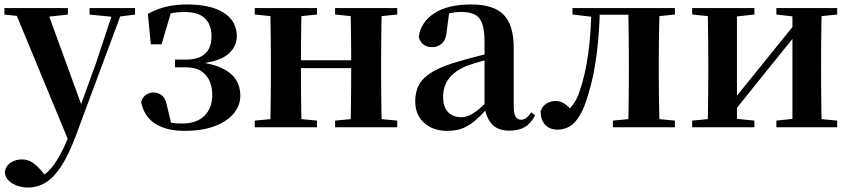

<svg xmlns="http://www.w3.org/2000/svg" viewBox="-27 -572 3821 863"><path d="M98.5 271Q59.5 271 28.2 252.3Q-3.2 233.6 -5.4 201.1Q-0.2 171.7 22.3 158.1Q44.8 144.5 71.1 144.5Q97.6 144.5 118.5 158.4Q139.4 172.4 157.6 194L187.7 229.9L152.6 252.4L133.4 235.4Q181.2 214.9 214.7 169.1Q248.3 123.3 279 46.7L309.1 -25.6L318 -49.7L405.1 -289.9L486.4 -535.7H527.3L312 42.9Q280.1 127.2 246.7 177.4Q213.2 227.6 177 249.3Q140.7 271 98.5 271ZM285.7 72.2 34.1 -535.7H180.5L340.1 -97.3L346.1 -86.2ZM-7.3 -506.5V-535.7H278V-506.5L179.7 -495.8H93.6ZM375.5 -506.5V-535.7H580.1V-506.5L498.4 -496.1H480.8Z M803.1 16.2Q720.7 16.2 670.8 -16Q620.8 -48.1 607.4 -112.4Q613.1 -134.9 629 -145.6Q644.9 -156.4 661.8 -156.4Q683.8 -156.4 700.8 -143.2Q717.7 -130.1 724.1 -93.6L745.7 -3.9L689 -34.8Q717.1 -24.4 739.1 -20.6Q761 -16.9 793.4 -16.9Q856.2 -16.9 891.6 -51.5Q927.1 -86.1 927.1 -145.1Q927.1 -178.6 915.3 -207Q903.5 -235.3 877.2 -252.4Q851 -269.4 807.9 -269.4H759.7V-304.1H807.1Q867.9 -304.1 896.2 -331.7Q924.4 -359.2 923.6 -411.2Q922.6 -464.1 892.6 -491Q862.6 -518 804.1 -518Q767.9 -518 740 -512Q712.1 -505.9 683.5 -491L743.3 -522L699.2 -372.8H651L637.5 -509.7Q679.4 -532.4 721.3 -542.2Q763.3 -551.9 812.9 -551.9Q920.5 -551.9 978.5 -514.9Q1036.6 -477.8 1037.3 -411.7Q1038 -361.1 996.6 -327.2Q955.2 -293.2 854 -283.6L855.3 -294.5Q929.3 -286.1 972.6 -264.7Q1015.9 -243.3 1034.6 -212.2Q1053.3 -181.1 1053.3 -142.8Q1053.3 -98 1023.6 -62Q993.9 -26.1 937.8 -4.9Q881.7 16.2 803.1 16.2Z M1186.9 0Q1188.6 -25.5 1189.1 -67.4Q1189.6 -109.4 1190.1 -154.7Q1190.6 -200 1190.6 -234.8V-301.2Q1190.6 -335.7 1190.1 -381Q1189.6 -426.4 1189.1 -468.7Q1188.6 -511 1186.9 -535.7H1328.6Q1327.6 -511 1327.1 -468.2Q1326.6 -425.4 1326.1 -378.2Q1325.6 -331 1325.6 -291.8V-270.6Q1325.6 -217.9 1326.1 -165Q1326.6 -112.1 1327.1 -68.8Q1327.6 -25.5 1328.6 0ZM1547.6 0Q1549.6 -25.5 1550.1 -68.8Q1550.6 -112.1 1551.1 -165Q1551.6 -217.9 1551.6 -270.6V-291.8Q1551.6 -331 1551.1 -378.2Q1550.6 -425.4 1550.1 -468.2Q1549.6 -511 1547.6 -535.7H1689Q1688 -511 1687.5 -468.7Q1687 -426.4 1686.5 -381Q1686 -335.7 1686 -301.2V-234.8Q1686 -200 1686.5 -154.7Q1687 -109.4 1687.5 -67.4Q1688 -25.5 1689 0ZM1118.2 0V-29.9L1228 -40.2H1289.6L1397.8 -29.9V0ZM1118.2 -506.8V-535.7H1397.8V-506.8L1289.6 -495.5H1228ZM1479.2 0V-29.9L1587.9 -40.2H1650.5L1758.4 -29.9V0ZM1479.2 -506.8V-535.7H1758.4V-506.8L1650.5 -495.5H1587.9ZM1257.9 -265.9V-301H1618.1V-265.9Z M1982.6 16.2Q1920.2 16.2 1879.8 -19.4Q1839.3 -54.9 1839.3 -117.6Q1839.3 -161.2 1858 -193.6Q1876.7 -226.1 1921.1 -251.5Q1965.6 -277 2041.4 -297.9Q2080.8 -309.4 2130.4 -322Q2180 -334.6 2220 -344.4V-318.9Q2180 -308.9 2140 -297.6Q2099.9 -286.4 2073.1 -276.7Q2019.3 -254.9 1992.1 -220.6Q1964.8 -186.4 1964.8 -135.9Q1964.8 -90.4 1987.1 -67.9Q2009.3 -45.3 2046 -45.3Q2062.3 -45.3 2080.7 -52.6Q2099.1 -59.9 2123.4 -79.7Q2147.8 -99.4 2181.3 -135.5L2196.8 -82.4H2161.7Q2132.6 -50.6 2107.2 -28.7Q2081.7 -6.8 2052.4 4.7Q2023 16.2 1982.6 16.2ZM2262.1 15.2Q2210.6 15.2 2183.9 -14.2Q2157.2 -43.6 2150.9 -94V-96.5V-381.4Q2150.9 -434.7 2140.8 -464.5Q2130.7 -494.3 2107.6 -506.3Q2084.5 -518.3 2046 -518.3Q2020.4 -518.3 1993.3 -512.2Q1966.2 -506.1 1929.8 -491.2L1992.1 -516.3L1981.9 -439.2Q1979.3 -395.9 1960.6 -378Q1941.8 -360.2 1916.3 -360.2Q1867.1 -360.2 1855.2 -406.5Q1864.9 -473.5 1925.4 -512.7Q1985.9 -551.9 2091.1 -551.9Q2191.4 -551.9 2236.7 -505.9Q2282.1 -459.8 2282.1 -356.2V-94.8Q2282.1 -60.3 2290.8 -47Q2299.6 -33.8 2315.7 -33.8Q2327.3 -33.8 2337.3 -40.9Q2347.3 -48.1 2360.7 -67.2L2377.9 -53.4Q2360 -17.5 2332.2 -1.1Q2304.4 15.2 2262.1 15.2Z M2478.8 10.7Q2444.5 10.7 2423.8 -10.6Q2403 -31.9 2403 -74Q2412.6 -96.8 2430.6 -107.4Q2448.7 -118.1 2471.2 -118.1Q2491.9 -118.1 2509.2 -106.6Q2526.5 -95.1 2545.3 -73V-60.3H2520.4V-73.7Q2540.4 -89.2 2554 -109.6Q2567.6 -129.9 2579.2 -164.2Q2604.5 -239.5 2617.1 -331.7Q2629.8 -423.8 2631 -535.7H2669.7Q2666.9 -422.3 2654.6 -326.4Q2642.3 -230.5 2619.1 -154.6Q2600.9 -90 2579.4 -53.8Q2557.9 -17.5 2533 -3.4Q2508 10.7 2478.8 10.7ZM2546.1 -506.8V-535.7H2649.9V-495.5H2642.1ZM2651.1 -505.7V-535.7H2840.2V-505.7ZM2727.9 0V-29.9L2836.2 -40.2H2899.3L3006.5 -29.9V0ZM2796.6 0Q2797.6 -25.5 2798.1 -67.4Q2798.6 -109.4 2799.1 -154.7Q2799.6 -200 2799.6 -234.8V-301.2Q2799.6 -335.7 2799.1 -381Q2798.6 -426.4 2798.1 -468.7Q2797.6 -511 2796.6 -535.7H2938.1Q2937.1 -511 2936.1 -468.7Q2935.1 -426.4 2934.6 -381Q2934.1 -335.7 2934.1 -301.2V-234.8Q2934.1 -200 2934.6 -154.7Q2935.1 -109.4 2936.1 -67.4Q2937.1 -25.5 2938.1 0ZM2866.8 -495.5V-535.7H3006.5V-506.8L2899.3 -495.5Z M3084.2 0V-29.9L3193 -40.2H3261.4L3363.8 -29.9V0ZM3462.6 0V-29.9L3559.5 -40.2H3627.3L3736 -29.9V0ZM3152.9 0Q3154.6 -25.5 3155.1 -67.4Q3155.6 -109.4 3156.1 -154.7Q3156.6 -200 3156.6 -234.8V-301.2Q3156.6 -335.7 3156.1 -381Q3155.6 -426.4 3155.1 -468.7Q3154.6 -511 3152.9 -535.7H3285.4V0ZM3256.7 -51.6 3208.4 -77.8H3233.4L3392.6 -274.4L3563 -485.4L3610.7 -460.9H3586.5L3422.2 -257.7ZM3534.8 0V-535.7H3666.6Q3665.6 -511 3665.1 -468.7Q3664.6 -426.4 3664.1 -381Q3663.6 -335.7 3663.6 -301.2V-234.8Q3663.6 -200 3664.1 -154.7Q3664.6 -109.4 3665.1 -67.4Q3665.6 -25.5 3666.6 0ZM3084.2 -506.8V-535.7H3363.8V-506.8L3261.7 -495.5H3194ZM3462.6 -506.8V-535.7H3736V-506.8L3627.5 -495.5H3559.8Z"/></svg>

Font: Noto Serif KR ExtraLight
Style: Regular
Weight: 200
Designer: Ryoko NISHIZUKA 西塚涼子 (kana & ideographs); Frank Grießhammer (Latin, Greek & Cyrillic); Wenlong ZHANG 张文龙 (bopomofo); San
Foundry: Adobe
Version: Version 2.002-H1;hotconv 1.1.0;makeotfexe 2.6.0